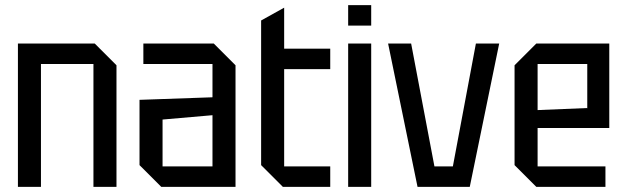

<svg xmlns="http://www.w3.org/2000/svg" viewBox="-20 -730 2445 750"><path d="M50 0V-560H350L435 -475V0H345V-480H140V0Z M525 -85V-340L810 -350V-480H540V-560H815L900 -475V0H610ZM615 -263V-80H810V-280Z M1000 -650 1090 -700V-540H1270V-460H1090V-80H1270V0H1085L1000 -85Z M1340 0V-560H1430V0ZM1340 -630V-710H1430V-630Z M1611 0 1496 -560H1586L1677 -80H1749L1839 -560H1930L1815 0Z M1990 -85V-475L2075 -560H2360V-230H2080V-80H2345V0H2075ZM2080 -300 2274 -308V-480H2080Z"/></svg>

Font: Tektur SemiCondensed
Style: Regular
Weight: 400
Width: 4
Designer: Adam Jagosz
Foundry: Adam Jagosz
Version: Version 1.005;gftools[0.9.30]